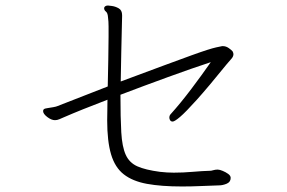

<svg xmlns="http://www.w3.org/2000/svg" viewBox="-20 -707 1040 695"><path d="M769 -93H766Q760 -93 754.5 -91.5Q749 -90 744 -89Q711 -88 677 -85Q643 -82 609 -82Q585 -82 559 -85Q506 -92 477 -105Q448 -118 435 -147Q422 -176 419 -228Q416 -280 416 -364Q500 -396 588 -428Q676 -460 743 -482Q711 -436 672.5 -385Q634 -334 598 -294Q593 -289 593 -281Q593 -276 596 -271.5Q599 -267 605 -267Q612 -267 632 -284Q652 -301 692.5 -346Q733 -391 801 -475Q809 -485 817 -493.5Q825 -502 825 -511Q825 -515 822 -521Q818 -526 808 -533Q798 -540 787 -540H784Q774 -538 762.5 -535.5Q751 -533 730.5 -526.5Q710 -520 672.5 -506.5Q635 -493 573 -470Q511 -447 417 -412Q418 -467 419 -518.5Q420 -570 421 -606Q422 -642 422 -648V-652Q422 -670 409.5 -677Q397 -684 384 -685.5Q371 -687 371 -687Q360 -687 357 -679V-677Q357 -670 363.5 -665Q370 -660 371 -644Q373 -629 373 -611.5Q373 -594 373 -574Q373 -537 372 -492.5Q371 -448 370 -394L188 -323Q184 -321 172.5 -319Q161 -317 151 -315.5Q141 -314 139 -312Q136 -309 136 -305Q136 -295 151 -283.5Q166 -272 179 -272Q187 -272 195 -275.5Q203 -279 210 -282Q272 -309 369 -346Q369 -325 368.5 -306Q368 -287 368 -271Q368 -196 382 -148.5Q396 -101 428 -76Q460 -51 512 -41.5Q564 -32 639 -32Q673 -32 706.5 -33.5Q740 -35 773 -36Q786 -36 800.5 -42Q815 -48 815 -63Q815 -71 806 -77.5Q797 -84 786 -88.5Q775 -93 769 -93Z"/></svg>

Font: Klee One
Style: Regular
Weight: 400
Designer: Fontworks Inc.
Foundry: Fontworks Inc.
Version: Version 1.100